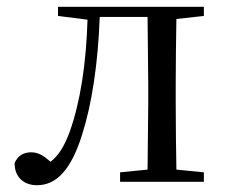

<svg xmlns="http://www.w3.org/2000/svg" viewBox="-20 -536 667 566"><path d="M414 0H581V-28L500 -36C499 -92 498 -174 498 -229V-288C498 -342 499 -424 500 -480L581 -489V-516H151V-489L238 -478C234 -348 217 -237 186 -149C170 -105 153 -78 129 -59C109 -77 93 -87 72 -87C49 -87 32 -77 23 -55C23 -14 50 10 89 10C143 10 188 -30 222 -139C251 -230 269 -349 274 -486H415L417 -288V-229L415 -36L334 -28V0Z"/></svg>

Font: Noto Serif CJK KR
Style: Regular
Weight: 400
Designer: Ryoko NISHIZUKA 西塚涼子 (kana & ideographs); Frank Grießhammer (Latin, Greek & Cyrillic); Wenlong ZHANG 张文龙 (bopomofo); San
Foundry: Adobe
Version: Version 2.001;hotconv 1.1.0;makeotfexe 2.6.0